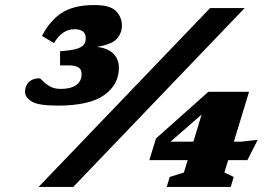

<svg xmlns="http://www.w3.org/2000/svg" viewBox="-20 -739 1090 759"><path d="M132.5 0 810.5 -707H947L269.5 0ZM217.5 -480.5V-536.5Q261 -539.5 282.8 -546Q304.5 -552.5 311.8 -563Q319 -573.5 319 -587.5Q319 -623.5 274.5 -623.5Q225 -623.5 193.5 -568.5L146 -597Q177 -657.5 224.2 -688.2Q271.5 -719 353 -719Q416 -719 439 -694.8Q462 -670.5 462 -638Q462 -609 442.5 -586.2Q423 -563.5 362.5 -553.5Q405 -549.5 427.5 -527.5Q450 -505.5 450 -471Q450 -404.5 391.8 -363Q333.5 -321.5 207 -321.5Q131 -321.5 105 -338Q79 -354.5 79 -376Q79 -400 94.2 -414.8Q109.5 -429.5 135.5 -429.5Q139.5 -429.5 149.2 -419Q159 -408.5 176.2 -398Q193.5 -387.5 220.5 -387.5Q259 -387.5 280.8 -402.5Q302.5 -417.5 302.5 -446Q302.5 -466 289 -473.2Q275.5 -480.5 251.5 -480.5ZM803.5 -376H964.5L904.5 -179H934.5L999 -186.5L958 -106H882L867 -57L904 -39.5L892 0H639L651 -39.5L707 -57L722 -106H570.5L596.5 -191.5ZM744.5 -179 777 -286 654 -179Z"/></svg>

Font: Newsreader 6pt ExtraBold
Style: Italic
Weight: 800
Italic angle: -17°
Designer: Hugues Gentile
Foundry: Production Type
Version: Version 1.003; ttfautohint (v1.8.3)